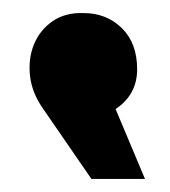

<svg xmlns="http://www.w3.org/2000/svg" viewBox="-20 -777 261 294"><path d="M202 -503H120L47 -609Q29 -634 26 -660.5Q23 -687 32 -709Q41 -731 60.5 -744.5Q80 -758 108 -757Q143 -757 166.5 -734Q190 -711 190 -671Q190 -632 157 -610Z"/></svg>

Font: Montserrat_am3
Style: Bold
Weight: 700
Designer: Julieta Ulanovsky
Foundry: Julieta Ulanovsky. Armenina letters added by Vahan Hovhannisyan
Version: Version 2.001